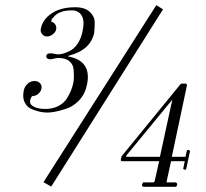

<svg xmlns="http://www.w3.org/2000/svg" viewBox="-20 -722 798 742"><path d="M584 -702 610 -686 178 -1 148 -18ZM316 -394Q309 -359 286.5 -335Q264 -311 236.5 -302Q209 -293 192 -290Q175 -287 163 -287Q151 -287 137.5 -289.5Q124 -292 104.5 -299.5Q85 -307 75.5 -326Q66 -345 72 -373Q75 -387 86.5 -398Q98 -409 114 -409Q127 -409 135 -400Q143 -391 140 -379Q138 -368 128 -359.5Q118 -351 107 -351Q101 -351 97 -336Q95 -328 98 -321Q101 -314 115.5 -307.5Q130 -301 156 -301Q184 -301 206 -312.5Q228 -324 239 -342.5Q250 -361 254.5 -372.5Q259 -384 262 -396Q265 -408 265.5 -420.5Q266 -433 264.5 -453Q263 -473 248 -485.5Q233 -498 206 -498Q199 -498 189 -495.5Q179 -493 175 -493Q166 -493 162 -497Q158 -501 159 -507Q161 -516 175 -516Q182 -516 190 -514Q198 -512 204 -512Q212 -512 222.5 -514.5Q233 -517 249.5 -525Q266 -533 279.5 -552.5Q293 -572 299 -601Q308 -642 295.5 -662Q283 -682 258 -682Q205 -682 185 -653Q180 -650 179 -644Q179 -640 178 -638Q188 -636 193.5 -627.5Q199 -619 197 -608Q195 -598 184 -589.5Q173 -581 162 -581Q150 -581 142.5 -590.5Q135 -600 138 -612Q145 -647 180 -670.5Q215 -694 271 -694Q308 -694 327 -676Q346 -658 346 -636Q346 -614 344 -595Q330 -529 247 -507Q244 -507 243 -504Q336 -487 316 -394ZM702 -140Q706 -144 710.5 -142Q715 -140 714 -136L700 -71Q699 -66 694.5 -66Q690 -66 688 -70L694 -99H641L624 -21Q623 -17 627 -17H657Q663 -17 664.5 -11.5Q666 -6 660 0H657H537Q530 0 529 -5.5Q528 -11 535 -18Q536 -17 537 -17H572Q576 -17 578 -23L595 -99H453Q445 -99 447 -106L449 -113V-117L677 -396Q680 -399 683 -399H696Q704 -399 702 -390L644 -116H697ZM598 -116 646 -337 469 -122Q465 -116 470 -116Z"/></svg>

Font: HK Venetian
Style: Italic
Weight: 400
Italic angle: -12°
Version: Version 1.000;PS 001.000;hotconv 1.0.88;makeotf.lib2.5.64775